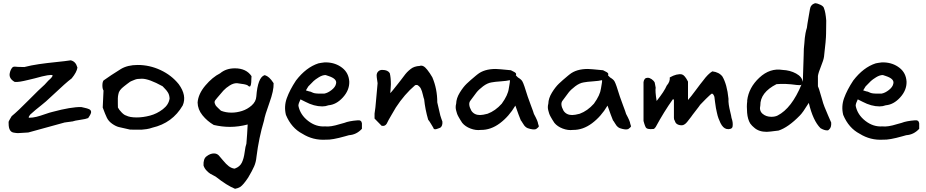

<svg xmlns="http://www.w3.org/2000/svg" viewBox="-20 -805 5787 1200"><path d="M66 24Q34 19 34 -32Q33 -42 35 -47.5Q37 -53 43 -62Q49 -71 53 -79Q92 -111 159.5 -179.5Q227 -248 259 -276L282 -301Q309 -324 309 -334Q299 -344 196 -315Q187 -313 156.5 -305.5Q126 -298 107 -295Q88 -292 72 -293Q34 -314 41 -348Q46 -372 59 -385Q64 -388 69 -388.5Q74 -389 80.5 -388Q87 -387 90 -387L132 -386Q175 -397 223 -404Q271 -411 330.5 -417Q390 -423 422 -428Q453 -421 463 -385L464 -383Q460 -354 428 -315Q409 -301 380.5 -275.5Q352 -250 317 -217Q282 -184 267 -171Q257 -162 238 -147Q219 -132 202 -118Q185 -104 169 -89Q164 -83 161.5 -78Q159 -73 159.5 -71Q160 -69 161 -69Q184 -69 208 -75Q232 -81 261.5 -91.5Q291 -102 309 -106Q424 -137 488 -136Q490 -135 507.5 -131.5Q525 -128 536 -123Q547 -118 549 -109Q553 -98 531 -67Q517 -61 481.5 -56Q446 -51 433 -46H430Q427 -45 425 -45L395 -41Q392 -41 389 -40H386L157 23Q149 23 125 25Q101 27 92 27Q83 27 66 24Z M793 5Q742 -6 722.5 -11Q703 -16 681 -31.5Q659 -47 648.5 -68Q638 -89 622 -133L627 -239Q620 -250 620 -271Q620 -292 627 -302Q670 -333 736 -374Q778 -399 841 -399Q915 -399 983.5 -367Q1052 -335 1097 -279Q1149 -208 1122 -146Q1058 -36 932 -7Q916 -1 896.5 2Q877 5 865 5.5Q853 6 827 5.5Q801 5 793 5ZM834 -71Q874 -71 917.5 -82.5Q961 -94 998 -122.5Q1035 -151 1040 -190Q1039 -202 1036.5 -211Q1034 -220 1028.5 -228.5Q1023 -237 1019.5 -241Q1016 -245 1007.5 -254Q999 -263 996 -266Q911 -313 867 -313Q836 -313 823 -307Q795 -296 793 -294Q787 -289 774 -280Q761 -271 756 -266Q723 -241 720 -217Q717 -205 716.5 -191Q716 -177 716.5 -160Q717 -143 717 -133Q724 -119 740 -102.5Q756 -86 768 -83Q791 -71 834 -71Z M1449 375Q1399 355 1328 299Q1306 288 1294.5 281Q1283 274 1270 260Q1257 246 1252 229Q1250 187 1271 172Q1294 154 1317 154Q1335 154 1347 166Q1352 171 1373 196.5Q1394 222 1410 234Q1426 246 1445 249Q1448 249 1449 248Q1479 237 1491.5 211.5Q1504 186 1509 147Q1514 108 1520 93Q1522 74 1524.5 33Q1527 -8 1528 -27Q1471 -12 1417 -12Q1368 -12 1316 -24Q1275 -48 1245.5 -84.5Q1216 -121 1215 -164Q1219 -218 1263.5 -270.5Q1308 -323 1356 -347Q1393 -378 1448 -378Q1519 -378 1552 -329Q1552 -324 1551 -312Q1551 -264 1540 -264Q1535 -264 1527 -272Q1515 -279 1462 -285Q1440 -286 1416 -271Q1392 -256 1376 -238.5Q1360 -221 1337 -193Q1332 -186 1329 -183Q1324 -178 1322 -172Q1320 -166 1322 -160Q1324 -154 1326.5 -149Q1329 -144 1334.5 -138.5Q1340 -133 1343.5 -129.5Q1347 -126 1353 -120.5Q1359 -115 1361 -113Q1391 -101 1427 -101Q1459 -101 1492.5 -111.5Q1526 -122 1553 -146Q1580 -170 1582 -202Q1591 -321 1633 -335H1636Q1663 -327 1688 -288L1691 -283L1690 -284Q1692 -240 1663.5 -161.5Q1635 -83 1630 -51Q1598 55 1583 175Q1580 208 1568.5 234.5Q1557 261 1531 305Q1501 350 1482 363Q1467 372 1449 375Z M1767 -87Q1754 -140 1772.5 -191.5Q1791 -243 1830 -302Q1893 -384 1970 -409L1986 -412Q2009 -416 2022 -415Q2078 -413 2119 -381Q2160 -349 2163 -294Q2164 -241 2123 -196Q2082 -151 2033 -147Q2015 -140 1994 -140Q1943 -140 1888 -169L1858 -184Q1845 -158 1845 -144Q1856 -88 1905.5 -49.5Q1955 -11 2012 -15Q2046 -11 2103 -29L2132 -37Q2162 -49 2215 -53Q2239 -56 2242 -34V0Q2208 37 2161 40L2136 47Q2055 70 2017 68Q1937 73 1870 31Q1801 -5 1767 -87ZM1892 -240Q1916 -232 1921 -232Q1929 -228 1937 -225Q1945 -222 1955.5 -221Q1966 -220 1971 -220Q1976 -220 1990.5 -220Q2005 -220 2007 -220Q2029 -224 2052.5 -242.5Q2076 -261 2080 -281Q2089 -312 2033 -330L2015 -336Q1995 -336 1972.5 -322Q1950 -308 1940 -298.5Q1930 -289 1907 -265L1896 -247Z M2700 3Q2690 3 2688 -7Q2686 -10 2674.5 -29.5Q2663 -49 2656 -57Q2637 -123 2631 -184Q2628 -191 2622.5 -214.5Q2617 -238 2612 -247Q2610 -255 2600.5 -264.5Q2591 -274 2585 -274Q2577 -274 2574 -272Q2508 -216 2454 -133Q2452 -129 2428.5 -89.5Q2405 -50 2397 -32Q2386 -14 2365 -19L2321 -64V-95Q2326 -121 2332 -196Q2338 -271 2340 -285Q2340 -290 2335 -320Q2334 -324 2334 -333Q2334 -349 2344.5 -359Q2355 -369 2371 -368Q2403 -368 2416 -348Q2423 -321 2423 -278Q2423 -264 2421 -244Q2419 -224 2419 -223Q2424 -227 2438 -244.5Q2452 -262 2467 -281Q2482 -300 2485 -304Q2491 -311 2502.5 -327Q2514 -343 2523.5 -353Q2533 -363 2547 -374Q2568 -391 2603 -393Q2614 -397 2625.5 -391.5Q2637 -386 2650 -369.5Q2663 -353 2666.5 -347Q2670 -341 2682 -322Q2713 -250 2713 -165L2732 -83Q2732 -80 2738.5 -63Q2745 -46 2745 -45Q2747 -18 2732 -7Q2729 -6 2717.5 -1.5Q2706 3 2700 3Z M2985 7Q2954 11 2921 -1.5Q2888 -14 2869 -37Q2860 -51 2856.5 -56.5Q2853 -62 2846 -74.5Q2839 -87 2836.5 -95Q2834 -103 2831 -114Q2828 -125 2828 -135.5Q2828 -146 2831 -157Q2832 -191 2853.5 -226Q2875 -261 2897 -282Q2919 -303 2954 -332Q2961 -337 2964 -340Q3006 -374 3078 -374Q3093 -374 3173 -366Q3175 -364 3186.5 -359Q3198 -354 3203 -348.5Q3208 -343 3204 -334L3217 -321Q3239 -308 3245 -296Q3254 -281 3278 -202Q3280 -194 3297.5 -148Q3315 -102 3317 -93Q3342 -47 3343 -32L3348 -16Q3347 -11 3339 -5Q3331 1 3330 2Q3313 8 3278 -4Q3271 -7 3265.5 -11.5Q3260 -16 3257.5 -19.5Q3255 -23 3248.5 -33Q3242 -43 3239 -48L3235 -53Q3224 -79 3201 -145Q3161 -77 3104 -34.5Q3047 8 2985 7ZM2980 -86Q2997 -86 3027 -94Q3076 -112 3116 -157Q3155 -211 3160 -252Q3160 -255 3164 -275.5Q3168 -296 3167 -304Q3147 -299 3109.5 -296.5Q3072 -294 3052 -290Q3026 -286 2999 -265.5Q2972 -245 2958 -227Q2944 -209 2920 -176Q2903 -155 2926 -113Q2944 -86 2980 -86Z M3561 7Q3530 11 3497 -1.5Q3464 -14 3445 -37Q3436 -51 3432.5 -56.5Q3429 -62 3422 -74.5Q3415 -87 3412.5 -95Q3410 -103 3407 -114Q3404 -125 3404 -135.5Q3404 -146 3407 -157Q3408 -191 3429.5 -226Q3451 -261 3473 -282Q3495 -303 3530 -332Q3537 -337 3540 -340Q3582 -374 3654 -374Q3669 -374 3749 -366Q3751 -364 3762.5 -359Q3774 -354 3779 -348.5Q3784 -343 3780 -334L3793 -321Q3815 -308 3821 -296Q3830 -281 3854 -202Q3856 -194 3873.5 -148Q3891 -102 3893 -93Q3918 -47 3919 -32L3924 -16Q3923 -11 3915 -5Q3907 1 3906 2Q3889 8 3854 -4Q3847 -7 3841.5 -11.5Q3836 -16 3833.5 -19.5Q3831 -23 3824.5 -33Q3818 -43 3815 -48L3811 -53Q3800 -79 3777 -145Q3737 -77 3680 -34.5Q3623 8 3561 7ZM3556 -86Q3573 -86 3603 -94Q3652 -112 3692 -157Q3731 -211 3736 -252Q3736 -255 3740 -275.5Q3744 -296 3743 -304Q3723 -299 3685.5 -296.5Q3648 -294 3628 -290Q3602 -286 3575 -265.5Q3548 -245 3534 -227Q3520 -209 3496 -176Q3479 -155 3502 -113Q3520 -86 3556 -86Z M4065 1Q4022 6 4015 -11Q4012 -16 4007 -31.5Q4002 -47 4002 -49V-292Q4006 -319 4028 -319Q4040 -319 4053 -310Q4066 -301 4072 -289L4078 -257Q4074 -235 4084 -174Q4132 -234 4147 -270Q4169 -295 4166 -321Q4210 -346 4242 -340Q4260 -335 4280 -295V-180Q4298 -200 4329 -242Q4360 -284 4375 -302Q4405 -343 4432 -359Q4474 -354 4495 -327Q4524 -278 4533 -188Q4532 -170 4535 -150Q4538 -130 4544 -106Q4550 -82 4552 -68Q4562 -40 4559 -17Q4558 -4 4546 0Q4534 4 4521 1Q4499 -4 4483 -36Q4476 -51 4470.5 -65.5Q4465 -80 4460.5 -101.5Q4456 -123 4454.5 -130Q4453 -137 4449 -167.5Q4445 -198 4445 -200Q4438 -220 4429 -220Q4425 -218 4414 -208Q4403 -198 4392.5 -187.5Q4382 -177 4370 -164.5Q4358 -152 4356 -150L4346 -136L4309 -88L4299 -74Q4295 -70 4284.5 -55.5Q4274 -41 4266.5 -34Q4259 -27 4249 -23Q4232 -20 4217 -26.5Q4202 -33 4198 -49Q4192 -57 4192 -68V-183H4190Q4186 -185 4185 -184Q4130 -107 4078 -11Q4069 1 4065 1Z M4772 19Q4723 19 4694 -7Q4680 -18 4669 -33Q4653 -59 4649.5 -100Q4646 -141 4650 -171V-178Q4660 -258 4726 -319.5Q4792 -381 4871 -368Q4918 -366 4955.5 -345.5Q4993 -325 4997 -294L4998 -298L4999 -338L5003 -460L5004 -500Q5005 -507 5007 -531.5Q5009 -556 5010 -567.5Q5011 -579 5014.5 -597.5Q5018 -616 5023 -631Q5025 -650 5033.5 -697.5Q5042 -745 5042 -747Q5046 -776 5074 -785Q5090 -784 5109 -774.5Q5128 -765 5130 -753Q5140 -729 5144 -676L5143 -595Q5143 -558 5130 -450Q5127 -429 5111 -390Q5095 -351 5092 -330V-266L5099 -248L5118 -184Q5124 -160 5133 -137.5Q5142 -115 5156 -82.5Q5170 -50 5175 -39Q5177 -8 5162 4Q5158 10 5151 10Q5131 10 5108 -4Q5061 -51 5035 -162Q4996 -99 4979 -83Q4907 -9 4846 11Q4785 19 4772 19ZM4732 -146Q4724 -113 4746 -94Q4768 -75 4801 -75Q4824 -75 4840 -83Q4928 -128 4990 -278Q4988 -272 4974.5 -273Q4961 -274 4959 -274Q4887 -284 4833 -279Q4731 -227 4732 -146Z M5250 -87Q5237 -140 5255.5 -191.5Q5274 -243 5313 -302Q5376 -384 5453 -409L5469 -412Q5492 -416 5505 -415Q5561 -413 5602 -381Q5643 -349 5646 -294Q5647 -241 5606 -196Q5565 -151 5516 -147Q5498 -140 5477 -140Q5426 -140 5371 -169L5341 -184Q5328 -158 5328 -144Q5339 -88 5388.5 -49.5Q5438 -11 5495 -15Q5529 -11 5586 -29L5615 -37Q5645 -49 5698 -53Q5722 -56 5725 -34V0Q5691 37 5644 40L5619 47Q5538 70 5500 68Q5420 73 5353 31Q5284 -5 5250 -87ZM5375 -240Q5399 -232 5404 -232Q5412 -228 5420 -225Q5428 -222 5438.5 -221Q5449 -220 5454 -220Q5459 -220 5473.5 -220Q5488 -220 5490 -220Q5512 -224 5535.5 -242.5Q5559 -261 5563 -281Q5572 -312 5516 -330L5498 -336Q5478 -336 5455.5 -322Q5433 -308 5423 -298.5Q5413 -289 5390 -265L5379 -247Z"/></svg>

Font: Excalifont
Style: Regular
Weight: 400
Designer: Your Own Font Foundry (Virgil); Ján Filípek / DizajnDesign (Excalifont, modifications)
Foundry: Your Own Font Foundry (Virgil); Ján Filípek / DizajnDesign (Excalifont, modifications)
Version: Version 1.000;Glyphs 3.2 (3227)